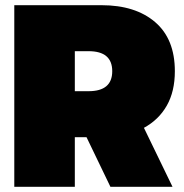

<svg xmlns="http://www.w3.org/2000/svg" viewBox="-20 -719 708 739"><path d="M35 -699H371Q501 -699 577 -634Q653 -569 653 -445Q653 -367 622 -312.5Q591 -258 534 -227L644 0H405L313 -191H268V0H35ZM321 -368Q412 -368 412 -445Q412 -522 321 -522H268V-368Z"/></svg>

Font: Prompt Black
Style: Regular
Weight: 900
Designer: Katatrad Team
Foundry: CadsonDemak
Version: Version 1.001